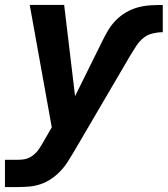

<svg xmlns="http://www.w3.org/2000/svg" viewBox="-27 -540 677 775"><path d="M-7 215V105H46Q58 105 70.5 103Q83 101 94 95Q105 89 114.5 80Q124 71 131 60.5Q138 50 144.5 39Q151 28 157 17L182 -26L93 -520H232L276 -152L384 -370Q395 -393 408.5 -416Q422 -439 440.5 -458Q459 -477 482.5 -490.5Q506 -504 530.5 -510.5Q555 -517 580 -518.5Q605 -520 630 -520V-410Q610 -410 589 -405Q568 -400 551.5 -386.5Q535 -373 523 -354.5Q511 -336 500 -318L271 73Q259 93 246 113.5Q233 134 216 151.5Q199 169 179 182.5Q159 196 136.5 203.5Q114 211 91.5 213Q69 215 46 215Z"/></svg>

Font: Iosevka SS04 XBd Ex
Style: Italic
Weight: 800
Width: 7
Italic angle: -9°
Monospace: yes
Designer: Belleve Invis
Foundry: Belleve Invis
Version: Version 19.0.0; ttfautohint (v1.8.4)